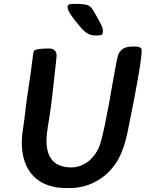

<svg xmlns="http://www.w3.org/2000/svg" viewBox="-20 -954 737 972"><path d="M456.5 -774.9Q423.8 -774.9 390.6 -813Q322.3 -891.1 322.3 -916V-920.4Q322.3 -934.1 347.2 -934.1H383.3L397 -932.6Q427.2 -932.6 443.8 -913.6Q450.2 -906.2 475.6 -860.4Q501 -814.9 501 -802.2L500.5 -788.1Q500.5 -774.9 478.5 -774.9L473.1 -773.9L470.7 -774.4H464.8L461.9 -774.9ZM215.3 -242.2Q215.3 -106.4 342.3 -106.4Q381.3 -106.4 417.5 -130.1Q453.6 -153.8 477.8 -200.7Q502 -247.6 554.7 -559.1Q571.8 -660.6 579.6 -679.2Q587.4 -697.8 604.5 -708.3Q621.6 -718.8 659.4 -718.8Q697.3 -718.8 697.3 -700.2Q697.3 -633.3 626 -286.1Q608.9 -203.6 581.5 -152.8Q543 -81.5 476.8 -41.7Q410.6 -2 334 -2H316.4Q208 -2 149.2 -62.7Q90.3 -123.5 90.3 -233.9Q90.3 -264.2 96.2 -300Q102.1 -335.9 108.6 -394.3Q115.2 -452.6 125.7 -519Q136.2 -585.4 142.3 -637.9Q148.4 -690.4 151.4 -695.3Q159.7 -708.5 227.1 -708.5Q266.6 -708.5 266.6 -670.9Q266.6 -663.6 263.2 -637Q259.8 -610.4 249.5 -512.5Q239.3 -414.6 227.3 -344Q215.3 -273.4 215.3 -242.2Z"/></svg>

Font: Averia Sans Libre
Style: Bold Italic
Weight: 700
Italic angle: -6.90001°
Version: Version 1.002